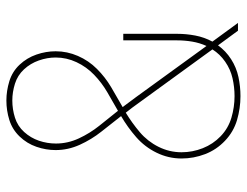

<svg xmlns="http://www.w3.org/2000/svg" viewBox="-108 -676 791 616"><g transform="rotate(-90 288.0 -367.5)"><path d="M288 8Q319 8 349.5 1.5Q380 -5 406.5 -22Q433 -39 451 -64L498 0H523L463 -82Q477 -108 482.5 -137Q488 -166 488 -195V-368H467V-195Q467 -171 463 -147Q459 -123 449 -101L285 -327Q277 -338 269 -348.5Q261 -359 253 -370Q285 -388 317 -407Q349 -426 375.5 -452.5Q402 -479 417 -513.5Q432 -548 432 -585Q432 -616 421.5 -646.5Q411 -677 389 -700.5Q367 -724 336 -733.5Q305 -743 274 -743Q242 -743 211.5 -733.5Q181 -724 158.5 -700.5Q136 -677 125.5 -646.5Q115 -616 115 -585Q115 -545 132 -507.5Q149 -470 174 -438.5Q199 -407 224 -375Q188 -354 156.5 -326.5Q125 -299 106.5 -261Q88 -223 88 -181Q88 -142 102 -105.5Q116 -69 145 -41.5Q174 -14 211.5 -3Q249 8 288 8ZM241 -385Q217 -415 193 -445Q169 -475 152.5 -510.5Q136 -546 136 -584Q136 -612 145 -638.5Q154 -665 173 -686Q192 -707 219 -715.5Q246 -724 274 -724Q301 -724 328 -715.5Q355 -707 374 -686.5Q393 -666 402.5 -639Q412 -612 412 -585Q412 -550 397 -518Q382 -486 356.5 -461.5Q331 -437 301 -419.5Q271 -402 241 -385ZM288 -11Q253 -11 219 -21Q185 -31 159.5 -55.5Q134 -80 121 -113Q108 -146 108 -181Q108 -220 125.5 -255Q143 -290 172.5 -315Q202 -340 235 -360Q244 -349 252 -338Q260 -327 268 -316L438 -82Q423 -58 398.5 -41Q374 -24 345.5 -17.5Q317 -11 288 -11Q288 -11 288 -11Q288 -11 288 -11Z"/></g></svg>

Font: Iosevka Sparkle Thin
Style: Regular
Weight: 100
Designer: Belleve Invis
Foundry: Belleve Invis
Version: Version 4.5.0; ttfautohint (v1.8.3)